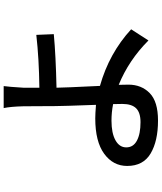

<svg xmlns="http://www.w3.org/2000/svg" viewBox="62 -891 876 1040"><g transform="rotate(-90 500.0 -371.0)"><path d="M457 -146.5Q457 -176.8 456.1 -196.3Q412.1 -205.1 366.2 -205.1Q298.8 -205.1 260.3 -183.6Q221.7 -162.1 221.7 -125Q221.7 -86.9 258.3 -67.4Q294.9 -47.9 358.4 -47.9Q410.2 -47.9 433.6 -71.8Q457 -95.7 457 -146.5ZM861.3 -98.6 800.8 -4.9Q694.3 -111.3 560.5 -166Q561.5 -144.5 561.5 -113.3Q561.5 -43 515.6 2Q469.7 46.9 367.2 46.9Q255.9 46.9 188.5 6.8Q121.1 -33.2 121.1 -120.1Q121.1 -196.3 187 -244.6Q252.9 -293 378.9 -293Q403.3 -293 452.1 -289.1Q445.3 -471.7 445.3 -510.7Q445.3 -542 444.8 -603Q444.3 -664.1 444.3 -682.6Q442.4 -752.9 434.6 -789.1H553.7Q549.8 -762.7 544.9 -682.6V-595.7Q702.1 -597.7 831.1 -612.3L835 -517.6Q719.7 -506.8 544.9 -502.9Q544.9 -470.7 554.7 -267.6Q731.4 -217.8 861.3 -98.6Z"/></g></svg>

Font: Gen Shin Gothic Medium
Style: Regular
Weight: 500
Designer: [Source Han Sans]
Ryoko NISHIZUKA  (kana & ideographs); Paul D. Hunt (Latin, Greek & Cyrillic); Wenlong ZHANG  (bopomofo
Version: Version 1.002.20150607